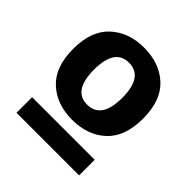

<svg xmlns="http://www.w3.org/2000/svg" viewBox="-156 -840 783 783"><g transform="rotate(45 235.5 -449.0)"><path d="M34 -519Q34 -623 90.5 -675Q147 -727 235 -727Q325 -727 381 -675Q437 -623 437 -519Q437 -415 381 -363Q325 -311 235 -311Q146 -311 90 -363Q34 -415 34 -519ZM154 -519Q154 -398 235 -398Q317 -398 317 -519Q317 -640 235 -640Q154 -640 154 -519ZM55 -261H416V-171H55Z"/></g></svg>

Font: Kufam SemiBold
Style: Regular
Weight: 600
Designer: Wael Morcos, Artur Schmal
Foundry: Original Type
Version: Version 1.300; ttfautohint (v1.8.3)